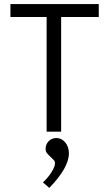

<svg xmlns="http://www.w3.org/2000/svg" viewBox="-20 -644 540 939"><path d="M208 -561H31V-624H463V-561H279V0H208ZM190 248Q215 225 232 198Q249 171 249 154Q249 146 244.5 140.5Q240 135 228 124Q215 112 209 104Q203 96 203 84Q203 62 218 46.5Q233 31 256 31Q281 31 299 52.5Q317 74 317 106Q317 176 221 275Z"/></svg>

Font: Vazir Code FD
Style: Code-FD
Weight: 400
Foundry: DejaVu fonts team - Redesigned by Saber Rastikerdar
Version: Version 1.1.2